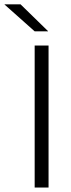

<svg xmlns="http://www.w3.org/2000/svg" viewBox="-74 -844 320 864"><path d="M144.5 -639V0H82V-639ZM-53.5 -824.5H18.5L142 -704V-703H82L-53.5 -823.5Z"/></svg>

Font: Anek Devanagari Medium Light
Style: Regular
Weight: 300
Version: Version 1.003